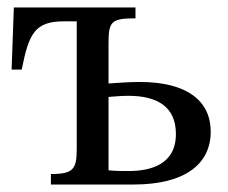

<svg xmlns="http://www.w3.org/2000/svg" viewBox="-20 -493 608 513"><path d="M116 -28V0H337C476 0 543 -56 543 -141C543 -222 482 -274 353 -274C320 -274 291 -271 270 -270V-376C270 -435 276 -444 342 -444V-473H17L11 -307H38C57 -402 72 -436 151 -436H185V-96C185 -42 177 -28 116 -28ZM270 -234C285 -235 303 -237 323 -237C400 -237 450 -208 450 -135C450 -53 382 -36 323 -36C303 -36 289 -36 270 -38Z"/></svg>

Font: STIX Two Math
Style: Regular
Weight: 400
Designer: Ross Mills, John Hudson & Paul Hanslow, Tiro Typeworks Ltd; with portions MicroPress Inc., with additions and correction
Foundry: Tiro Typeworks Ltd
Version: Version 2.02 b142